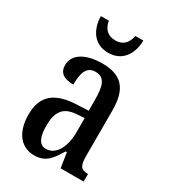

<svg xmlns="http://www.w3.org/2000/svg" viewBox="-185 -837 834 940"><g transform="rotate(30 232.5 -367.0)"><path d="M223 -606C303 -606 342 -669 343 -744H298C289 -696 261 -676 223 -676C185 -676 156 -696 148 -744H103C104 -669 143 -606 223 -606ZM160 10C226 10 251 -28 285 -84H292L305 0H435V-43H432C395 -43 383 -59 383 -115V-373C383 -500 330 -547 226 -547C134 -547 71 -511 71 -449C71 -407 98 -386 154 -386C154 -452 167 -495 218 -495C272 -495 283 -448 283 -373V-313L218 -310C97 -305 37 -257 37 -151C37 -41 92 10 160 10ZM194 -46C156 -46 140 -84 140 -145C140 -223 165 -264 242 -269L284 -272V-191C284 -107 249 -46 194 -46Z"/></g></svg>

Font: Noto Serif Georgian ExtraCondensed Medium
Style: Regular
Weight: 500
Width: 2
Designer: Monotype Design Team, Akaki Razmadze
Foundry: Google LLC
Version: Version 2.003